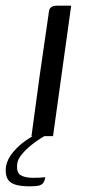

<svg xmlns="http://www.w3.org/2000/svg" viewBox="-54 -480 320 677"><path d="M57 0Q71 -107 86 -214Q101 -321 117 -428Q118 -439 120 -445.5Q122 -452 128.5 -456Q135 -460 148 -460H197L133 0ZM51 177Q18 177 -1.5 170.5Q-21 164 -28.5 148.5Q-36 133 -33 107Q-28 80 -7.5 56Q13 32 37 15.5Q61 -1 75 -8H119Q110 -5 93 5.5Q76 16 57 31Q38 46 23.5 63.5Q9 81 7 96Q3 128 18.5 137.5Q34 147 63 147Q76 147 84.5 146.5Q93 146 98.5 145.5Q104 145 106 145Q104 156 99.5 163.5Q95 171 84 174Q73 177 51 177Z"/></svg>

Font: Genos
Style: Italic
Weight: 400
Italic angle: -8°
Version: Version 1.010